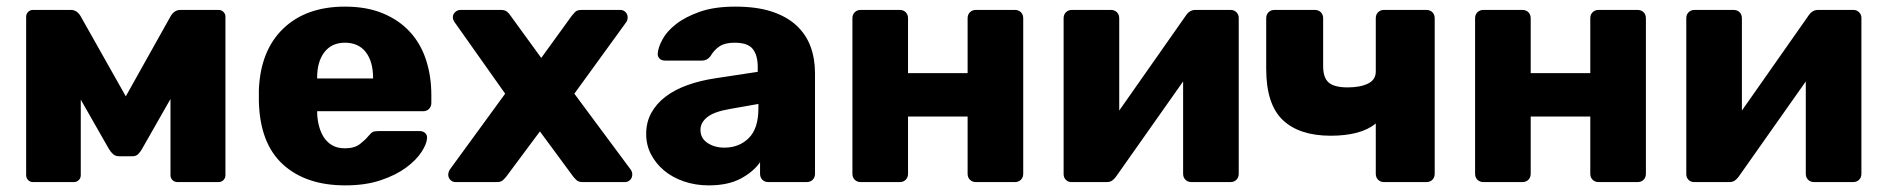

<svg xmlns="http://www.w3.org/2000/svg" viewBox="-20 -550 5693 580"><path d="M79 0Q71 0 65 -6Q59 -12 59 -21V-500Q59 -508 65 -514Q71 -520 79 -520H194Q212 -520 223 -502L360 -259L496 -502Q507 -520 525 -520H641Q649 -520 655 -514Q661 -508 661 -500V-21Q661 -12 655 -6Q649 0 640 0H516Q507 0 501 -6Q495 -12 495 -21V-251L409 -100Q404 -91 397.5 -84.5Q391 -78 380 -78H340Q329 -78 322 -84Q315 -90 309 -100L224 -249V-21Q224 -12 218 -6Q212 0 203 0Z M1023 10Q904 10 834.5 -53.5Q765 -117 762 -244V-279Q767 -398 836 -464Q905 -530 1022 -530Q1088 -530 1137 -509.5Q1186 -489 1218.5 -453.5Q1251 -418 1267 -369Q1283 -320 1283 -263V-239Q1283 -228 1276 -221Q1269 -214 1258 -214H938Q938 -194 942.5 -174Q947 -154 956.5 -138Q966 -122 982 -112Q998 -102 1022 -102Q1051 -102 1067.5 -115Q1084 -128 1092 -138Q1101 -149 1106.5 -151.5Q1112 -154 1124 -154H1248Q1258 -154 1264.5 -148Q1271 -142 1270 -132Q1269 -115 1253 -90.5Q1237 -66 1206.5 -43.5Q1176 -21 1130 -5.5Q1084 10 1023 10ZM938 -313H1107V-315Q1107 -364 1085 -392.5Q1063 -421 1022 -421Q982 -421 960 -392.5Q938 -364 938 -315Z M1356 0Q1347 0 1340.5 -6.5Q1334 -13 1334 -23Q1334 -25 1335 -29Q1336 -33 1339 -38L1506 -267L1354 -482Q1348 -490 1348 -498Q1348 -507 1355 -513.5Q1362 -520 1371 -520H1493Q1506 -520 1512.5 -514Q1519 -508 1522 -503L1615 -375L1707 -502Q1711 -507 1717 -513.5Q1723 -520 1737 -520H1854Q1863 -520 1869.5 -513.5Q1876 -507 1876 -498Q1876 -488 1871 -482L1715 -267L1885 -38Q1890 -31 1890 -23Q1890 -13 1883.5 -6.5Q1877 0 1868 0H1740Q1728 0 1722 -5.5Q1716 -11 1712 -16L1611 -153L1509 -16Q1505 -11 1499 -5.5Q1493 0 1481 0Z M2121 10Q2081 10 2046 -2Q2011 -14 1986 -35Q1961 -56 1946.5 -84Q1932 -112 1932 -145Q1932 -181 1947.5 -209Q1963 -237 1990.5 -258Q2018 -279 2057 -293Q2096 -307 2144 -314L2269 -333V-347Q2269 -383 2254 -402Q2239 -421 2199 -421Q2170 -421 2153.5 -410Q2137 -399 2126 -380Q2116 -367 2101 -367H1989Q1978 -367 1972 -373.5Q1966 -380 1967 -389Q1968 -406 1981 -430.5Q1994 -455 2022 -477Q2050 -499 2094 -514.5Q2138 -530 2201 -530Q2266 -530 2311.5 -515Q2357 -500 2386 -473Q2415 -446 2428.5 -409.5Q2442 -373 2442 -329V-25Q2442 -14 2435 -7Q2428 0 2417 0H2301Q2290 0 2283 -7Q2276 -14 2276 -25V-60Q2256 -31 2217.5 -10.5Q2179 10 2121 10ZM2168 -104Q2213 -104 2242 -133Q2271 -162 2271 -222V-236L2186 -221Q2138 -213 2117 -196.5Q2096 -180 2096 -158Q2096 -132 2117.5 -118Q2139 -104 2168 -104Z M2580 0Q2569 0 2562 -7Q2555 -14 2555 -25V-495Q2555 -506 2562 -513Q2569 -520 2580 -520H2698Q2709 -520 2716 -513Q2723 -506 2723 -495V-329H2903V-495Q2903 -506 2910 -513Q2917 -520 2928 -520H3046Q3057 -520 3064 -513Q3071 -506 3071 -495V-25Q3071 -14 3064 -7Q3057 0 3046 0H2928Q2917 0 2910 -7Q2903 -14 2903 -25V-198H2723V-25Q2723 -14 2716 -7Q2709 0 2698 0Z M3217 0Q3206 0 3199.5 -7Q3193 -14 3193 -24V-495Q3193 -506 3200 -513Q3207 -520 3218 -520H3336Q3347 -520 3354 -513Q3361 -506 3361 -495V-216L3563 -504Q3574 -520 3591 -520H3698Q3708 -520 3715 -513Q3722 -506 3722 -496V-25Q3722 -14 3715 -7Q3708 0 3697 0H3579Q3568 0 3561 -7Q3554 -14 3554 -25V-304L3351 -16Q3346 -9 3339.5 -4.5Q3333 0 3323 0Z M4161 0Q4150 0 4143 -7Q4136 -14 4136 -25V-177Q4113 -158 4078.5 -149Q4044 -140 4000 -140Q3905 -140 3855 -187.5Q3805 -235 3805 -342V-495Q3805 -506 3812 -513Q3819 -520 3830 -520H3952Q3963 -520 3970 -513Q3977 -506 3977 -495V-350Q3977 -315 3994 -300.5Q4011 -286 4051 -286Q4089 -286 4112.5 -297.5Q4136 -309 4136 -334V-495Q4136 -506 4143 -513Q4150 -520 4161 -520H4289Q4300 -520 4307 -513Q4314 -506 4314 -495V-25Q4314 -14 4307 -7Q4300 0 4289 0Z M4461 0Q4450 0 4443 -7Q4436 -14 4436 -25V-495Q4436 -506 4443 -513Q4450 -520 4461 -520H4579Q4590 -520 4597 -513Q4604 -506 4604 -495V-329H4784V-495Q4784 -506 4791 -513Q4798 -520 4809 -520H4927Q4938 -520 4945 -513Q4952 -506 4952 -495V-25Q4952 -14 4945 -7Q4938 0 4927 0H4809Q4798 0 4791 -7Q4784 -14 4784 -25V-198H4604V-25Q4604 -14 4597 -7Q4590 0 4579 0Z M5098 0Q5087 0 5080.5 -7Q5074 -14 5074 -24V-495Q5074 -506 5081 -513Q5088 -520 5099 -520H5217Q5228 -520 5235 -513Q5242 -506 5242 -495V-216L5444 -504Q5455 -520 5472 -520H5579Q5589 -520 5596 -513Q5603 -506 5603 -496V-25Q5603 -14 5596 -7Q5589 0 5578 0H5460Q5449 0 5442 -7Q5435 -14 5435 -25V-304L5232 -16Q5227 -9 5220.5 -4.5Q5214 0 5204 0Z"/></svg>

Font: Fz Rubik
Style: Bold
Weight: 700
Designer: Hubert and Fischer
Foundry: Hubert and Fischer
Version: Vit hóa bi FontZin.com